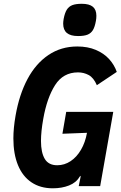

<svg xmlns="http://www.w3.org/2000/svg" viewBox="-20 -981 640 1012"><path d="M50.5 -251.5Q50.5 -305.5 62 -371.5Q81.5 -483 125.2 -564.8Q169 -646.5 235.5 -691.2Q302 -736 387.5 -736Q442.5 -736 485 -718Q527.5 -700 555 -669.8Q582.5 -639.5 595.5 -602L490.5 -532Q473.5 -571.5 447.5 -585.5Q421.5 -599.5 391 -599.5Q313 -599.5 270.2 -532.2Q227.5 -465 208 -354.5Q196 -287.5 196 -238Q196 -177 216 -143.5Q236 -110 281.5 -110Q319.5 -110 352 -131.5Q384.5 -153 407 -191.8Q429.5 -230.5 438.5 -281L309 -276L329 -391.5H577L508 0H395L406 -54.5L399.5 -49.5Q382 -18.5 344 -3.5Q306 11.5 258.5 11.5Q192.5 11.5 145.8 -20Q99 -51.5 74.8 -110.5Q50.5 -169.5 50.5 -251.5ZM313 -856.5Q313 -866.5 315.5 -881.5Q321.5 -913 332.2 -930Q343 -947 361.5 -954Q380 -961 411 -961Q450.5 -961 469.2 -945.5Q488 -930 488 -898Q488 -883.5 485.5 -871Q480 -839.5 469.8 -822.5Q459.5 -805.5 441.2 -798.2Q423 -791 391.5 -791Q352 -791 332.5 -807.2Q313 -823.5 313 -856.5Z"/></svg>

Font: JuliaMono ExtraBold
Style: Italic
Weight: 800
Italic angle: -9°
Monospace: yes
Designer: cormullion
Foundry: corm
Version: Version 0.057; ttfautohint (v1.8.4)